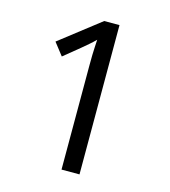

<svg xmlns="http://www.w3.org/2000/svg" viewBox="-107 -800 786 887"><g transform="rotate(15 286.0 -357.0)"><path d="M355 0H269V-499Q269 -528 269.5 -548Q270 -568 271 -585.5Q272 -603 273 -622Q257 -606 244 -595Q231 -584 211 -567L135 -505L89 -564L282 -714H355Z"/></g></svg>

Font: Noto Sans Cham
Style: Regular
Weight: 400
Designer: Monotype Design Team
Foundry: Monotype Imaging Inc.
Version: Version 2.002